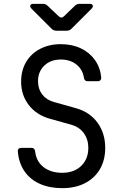

<svg xmlns="http://www.w3.org/2000/svg" viewBox="-20 -970 640 1000"><path d="M304 10Q238 10 187.5 -12.5Q137 -35 107.5 -78Q78 -121 73 -180Q72 -190 77 -195Q82 -200 92 -200H143Q161 -200 163 -181Q169 -129 207 -99.5Q245 -70 304 -70Q366 -70 403 -106Q440 -142 440 -200Q440 -244 416.5 -276.5Q393 -309 349 -321L238 -352Q169 -372 129.5 -423.5Q90 -475 90 -545Q90 -603 116 -647Q142 -691 189 -715.5Q236 -740 297 -740Q355 -740 400.5 -718.5Q446 -697 474 -658Q502 -619 507 -568Q508 -558 503 -552.5Q498 -547 488 -547H437Q419 -547 417 -566Q410 -609 377.5 -634.5Q345 -660 297 -660Q244 -660 211 -628.5Q178 -597 178 -547Q178 -507 199.5 -478.5Q221 -450 260 -439L374 -407Q447 -387 487.5 -331.5Q528 -276 528 -200Q528 -136 500.5 -89Q473 -42 422.5 -16Q372 10 304 10ZM273 -810Q259 -810 249 -820L144 -925Q135 -934 138 -942Q141 -950 154 -950H204Q218 -950 228 -940L286 -885Q300 -872 314 -886L370 -940Q380 -950 394 -950H446Q460 -950 463 -942Q466 -934 457 -925L352 -820Q342 -810 328 -810Z"/></svg>

Font: Pitagon Sans Mono
Style: Regular
Weight: 400
Monospace: yes
Designer: Travis Tran
Foundry: Pitagon
Version: Version 1.001;gftools[0.9.26]